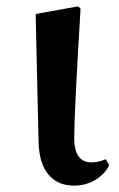

<svg xmlns="http://www.w3.org/2000/svg" viewBox="-20 -567 374 603"><path d="M213 16Q161 16 132 -19Q102 -55 101 -124L92 -523L225 -547L233 -540Q213 -209 213 -132Q214 -57 267 -57Q289 -57 312 -67L323 -48Q310 -22 283 -4Q251 16 213 16Z"/></svg>

Font: GenRyuMin TW B
Style: Regular
Weight: 700
Version: Version 1.501;PS 1;hotconv 16.6.51;makeotf.lib2.5.65220